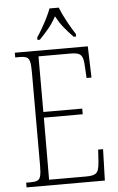

<svg xmlns="http://www.w3.org/2000/svg" viewBox="-61 -973 623 1014"><g transform="rotate(-5 250.0 -465.5)"><path d="M38 0V-25H61Q85 -25 97.5 -30.5Q110 -36 114.5 -54Q119 -72 119 -108V-605Q119 -642 114.5 -660Q110 -678 97.5 -683.5Q85 -689 61 -689H38V-714H425L430 -548H404L401 -601Q400 -635 394.5 -653Q389 -671 374.5 -677.5Q360 -684 329 -684H161V-389H367V-359H161L160 -30H356Q386 -30 400.5 -36.5Q415 -43 420.5 -58.5Q426 -74 428 -102L432 -166H458L453 0ZM163 -784Q176 -803 191 -829Q206 -855 219.5 -882Q233 -909 241 -931H290Q303 -897 326 -855Q349 -813 368 -784V-771H355Q326 -801 305.5 -826.5Q285 -852 266 -887Q247 -852 226 -826.5Q205 -801 176 -771H163Z"/></g></svg>

Font: Noto Serif Tamil Condensed ExtraLight
Style: Italic
Weight: 200
Width: 3
Italic angle: -12°
Designer: Indian Type Foundry, Tom Grace, and the Monotype Design Team
Foundry: Monotype Imaging Inc.
Version: Version 2.003; ttfautohint (v1.8.4.7-5d5b)